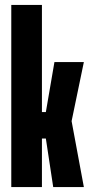

<svg xmlns="http://www.w3.org/2000/svg" viewBox="-20 -763 364 783"><path d="M26 0V-743H151V-306H167L202 -510H322L272 -269L322 0H197L167 -198H151V0Z"/></svg>

Font: Saira Ultra Condensed Black
Style: Regular
Weight: 900
Width: 1
Designer: Hector Gatti with collaboration of the Omnibus-Type team
Foundry: Omnibus-Type
Version: Version 1.001; ttfautohint (v1.8)